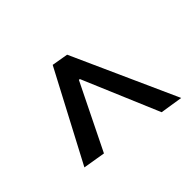

<svg xmlns="http://www.w3.org/2000/svg" viewBox="-127 -725 878 878"><g transform="rotate(45 312.0 -286.0)"><path d="M71.3 -246.6 85 -326.2 593.8 -555.2 576.7 -445.8 202.6 -287.6 205.6 -293.9 204.1 -278.8 200.7 -284.7 523.4 -126 505.4 -17.6Z"/></g></svg>

Font: Inter Tight Medium
Style: Italic
Weight: 500
Italic angle: -9.39999°
Designer: Rasmus Andersson
Foundry: rsms
Version: Version 3.004